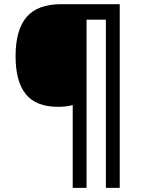

<svg xmlns="http://www.w3.org/2000/svg" viewBox="-20 -780 695 927"><path d="M558.1 127H491.2V-685.1H397.9V127H331.1V-272.9Q300.8 -264.2 259.8 -264.2Q154.3 -264.2 104.7 -325.2Q55.2 -386.2 55.2 -508.8Q55.2 -635.7 108.4 -697.8Q161.6 -759.8 274.9 -759.8H558.1Z"/></svg>

Font: CAA NEO Sans SemiBold
Style: Regular
Weight: 600
Version: Version 1.10